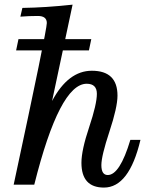

<svg xmlns="http://www.w3.org/2000/svg" viewBox="-20 -805 651 837"><path d="M367.7 -585.4H50.3L60.5 -634.3H377.9ZM39.6 0Q184.1 -672.4 184.1 -704.6Q184.1 -735.4 145 -735.4Q106 -735.4 68.8 -732.4L77.6 -770.5Q179.7 -772 296.4 -784.7L207 -364.7Q277.3 -496.6 380.4 -496.6Q492.2 -496.6 492.2 -388.2Q492.2 -337.4 457 -231.2Q421.9 -125 421.9 -85Q421.9 -42 449.7 -42Q502.4 -42 548.3 -195.3H592.3Q543 12.7 433.1 12.7Q335 12.7 335 -95.2Q335 -150.4 368.7 -250.7Q402.3 -351.1 402.3 -396Q402.3 -439.9 357.9 -439.9Q239.7 -439.9 129.4 0Z"/></svg>

Font: Munson
Style: Italic
Weight: 400
Italic angle: -12°
Designer: Paul James MIller
Foundry: High-Logic / Made with FontCreator
Version: Version 2.10;May 5, 2019;FontCreator 11.5.0.2430 64-bit